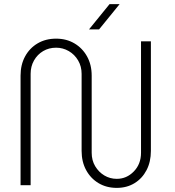

<svg xmlns="http://www.w3.org/2000/svg" viewBox="-20 -901 851 934"><path d="M548 13Q498 13 459.5 -10Q421 -33 399 -73.5Q377 -114 377 -167V-542Q377 -578 360 -607Q343 -636 314.5 -652.5Q286 -669 253 -669Q218 -669 190 -652.5Q162 -636 145.5 -607Q129 -578 129 -542V0H80V-533Q80 -586 102 -626.5Q124 -667 163 -690Q202 -713 253 -713Q303 -713 342 -690Q381 -667 403.5 -626.5Q426 -586 426 -533V-158Q426 -121 443 -92.5Q460 -64 487.5 -47.5Q515 -31 548 -31Q596 -31 631 -67Q666 -103 666 -158V-700H714V-167Q714 -114 693 -73.5Q672 -33 634.5 -10Q597 13 548 13ZM413 -758 513 -881H562L462 -758Z"/></svg>

Font: MuseoModerno ExtraLight
Style: Regular
Weight: 200
Designer: Pablo Cosgaya, Héctor Gatti, Marcela Romero, and the Authors of The MuseoModerno Project.
Foundry: Omnibus-Type Team
Version: Version 1.001